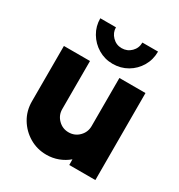

<svg xmlns="http://www.w3.org/2000/svg" viewBox="-171 -826 892 956"><g transform="rotate(30 275.0 -348.5)"><path d="M40 -181.5V-500H190V-223.5Q190 -188.5 214.8 -163.8Q239.5 -139 274.5 -139Q310 -139 334.5 -163.8Q359 -188.5 359 -223.5V-500H509L509.5 0H359.5L359 -32.5Q334 -11 302 1Q270 13 234.5 13Q181 13 136.8 -13.2Q92.5 -39.5 66.2 -83.5Q40 -127.5 40 -181.5ZM294 -544Q248.5 -544 210.8 -566.5Q173 -589 150.5 -626.8Q128 -664.5 128 -710H218Q218 -679.5 240.2 -656.8Q262.5 -634 294 -634Q325.5 -634 347.8 -656Q370 -678 370 -710H460Q460 -663.5 437.8 -625.8Q415.5 -588 377.8 -566Q340 -544 294 -544Z"/></g></svg>

Font: Urbanist Black
Style: Regular
Weight: 900
Designer: Corey Hu
Foundry: Corey Hu
Version: Version 1.330; ttfautohint (v1.8.4.7-5d5b)